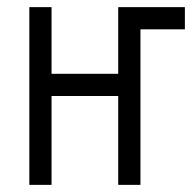

<svg xmlns="http://www.w3.org/2000/svg" viewBox="-20 -520 540 540"><path d="M500 -437.5V-500H312.5V-312.5H125V-500H62.5Q62.5 -500 62.5 0H125Q125 0 125 -250H312.5Q312.5 -250 312.5 0H375V-437.5Z"/></svg>

Font: BFUnifontExMono
Style: Regular
Weight: 500
Version: Version 15.0.06